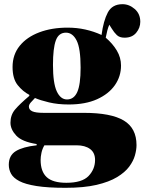

<svg xmlns="http://www.w3.org/2000/svg" viewBox="-20 -667 690 917"><path d="M293 230Q208 230 154.5 221.5Q101 213 72.5 198Q44 183 33 163Q22 143 22 120Q22 75 56 54.5Q90 34 155 27V21Q85 10 57.5 -19.5Q30 -49 30 -81Q30 -118 52 -144Q74 -170 120 -209V-214Q89 -230 64.5 -260.5Q40 -291 40 -347Q40 -406 74 -448Q108 -490 167.5 -512.5Q227 -535 303 -535Q347 -535 387.5 -526Q428 -517 465 -500Q474 -568 495 -607.5Q516 -647 565 -647Q597 -647 623.5 -624Q650 -601 650 -563Q650 -534 630.5 -510.5Q611 -487 575 -487Q551 -487 538 -499.5Q525 -512 514 -530L502 -549Q496 -535 492.5 -521Q489 -507 485 -487Q518 -459 538 -425.5Q558 -392 558 -354Q558 -302 528.5 -260Q499 -218 443.5 -193Q388 -168 308 -168Q256 -168 214 -178Q172 -188 147 -199Q135 -187 126.5 -177Q118 -167 118 -158Q118 -143 134 -135.5Q150 -128 189 -128H381Q510 -128 571 -91.5Q632 -55 632 26Q632 48 624.5 75Q617 102 597 129Q577 156 539 179Q501 202 441 216Q381 230 293 230ZM300 -192Q333 -192 349 -227.5Q365 -263 365 -344Q365 -436 346 -473.5Q327 -511 295 -511Q260 -511 246.5 -473.5Q233 -436 233 -357Q233 -270 251 -231Q269 -192 300 -192ZM297 206Q372 206 403 173.5Q434 141 434 97Q434 62 410 44.5Q386 27 346 27H192Q182 44 178 63Q174 82 174 97Q174 152 203 179Q232 206 297 206Z"/></svg>

Font: Literata 72pt ExtraBold
Style: Regular
Weight: 800
Designer: Latin by Veronika Burian and Jose Scaglione. Greek by Irene Vlachou. Cyrillic by Vera Evstafieva.
Foundry: TypeTogether
Version: Version 3.002